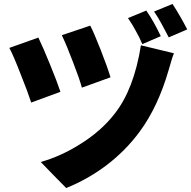

<svg xmlns="http://www.w3.org/2000/svg" viewBox="-20 -875 962 966"><path d="M313 71 249 6 185 -60Q287 -89 382 -149Q489 -215 557 -303Q654 -426 689 -647L855 -607Q847 -588 836 -548Q831 -529 828 -521Q775 -338 683 -213Q611 -115 511 -40Q418 29 313 71ZM137 -359Q120 -412 85 -499Q47 -597 27 -634L173 -686Q197 -636 232 -550Q268 -462 284 -413ZM392 -434Q380 -479 346 -566Q317 -643 291 -698L434 -746Q453 -710 487 -623Q521 -536 536 -486ZM696 -653Q681 -689 663 -720Q648 -749 624 -784L716 -822Q754 -767 789 -693ZM829 -687Q811 -722 794 -753Q775 -789 755 -817L848 -855Q887 -795 922 -727Z"/></svg>

Font: GenSekiGothic TW H
Style: Regular
Weight: 900
Version: Version 1.501;PS 1;hotconv 16.6.51;makeotf.lib2.5.65220